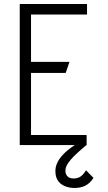

<svg xmlns="http://www.w3.org/2000/svg" viewBox="-20 -720 537 953"><path d="M407 125C390 152 375 166 344 166C316 166 302 146 305 121C308 93 339 58 409 0H410V-50H134V-358H306L325 -413H134V-648H412V-700H78V0H351C255 63 255 113 255 131C255 203 323 213 347 213C388 213 419 202 444 163Z"/></svg>

Font: Advent Pro
Style: Regular
Weight: 400
Designer: Andreas Kalpakidis
Foundry: Andreas Kalpakidis
Version: Version 2.002 2008